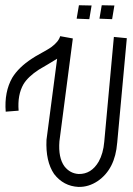

<svg xmlns="http://www.w3.org/2000/svg" viewBox="-20 -655 514 740"><path d="M418.9 -512.7 468.8 -507.8 431.6 -103.5V-104.5Q423.8 -2.9 356.4 43Q321.3 66.4 282.2 65.4Q224.6 62.5 188.5 15.6Q155.3 -33.2 159.2 -116.2L200.2 -428.7Q187.5 -420.9 163.1 -406.2Q140.6 -393.6 129.9 -386.7Q87.9 -359.4 70.3 -330.1Q46.9 -289.1 51.8 -228.5L2 -224.6Q-3.9 -300.8 27.3 -355.5Q51.8 -395.5 102.5 -428.7Q115.2 -437.5 140.6 -451.2Q167 -465.8 176.8 -472.7Q206.1 -494.1 211.9 -515.6L260.7 -506.8L209 -110.4Q204.1 -46.9 228.5 -13.7Q250 13.7 283.2 15.6Q332 16.6 360.4 -32.2Q377.9 -63.5 381.8 -108.4ZM372.1 -634.8 420.9 -633.8 412.1 -581.1 363.3 -583ZM284.2 -634.8 333 -633.8 324.2 -581.1 275.4 -583Z"/></svg>

Font: Bratas-flat
Style: flat
Weight: 400
Designer: MUHAMMAD YONI
Version: Version 001.000